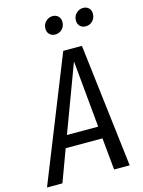

<svg xmlns="http://www.w3.org/2000/svg" viewBox="-157 -959 768 1034"><g transform="rotate(-15 227.0 -442.0)"><path d="M230 -784.2Q210.4 -784.2 198.2 -796.4Q186 -808.6 186 -828.1Q186 -852.1 202.4 -867.9Q218.8 -883.8 240.2 -883.8Q259.8 -883.8 272 -871.6Q284.2 -859.4 284.2 -840.8Q284.2 -815.4 268.3 -799.8Q252.4 -784.2 230 -784.2ZM410.2 -883.8Q430.2 -883.8 442.1 -871.8Q454.1 -859.9 454.1 -840.8Q454.1 -815.9 438.2 -800Q422.4 -784.2 399.9 -784.2Q380.4 -784.2 368.2 -796.4Q356 -808.6 356 -828.1Q356 -852.1 372.3 -867.9Q388.7 -883.8 410.2 -883.8ZM248 -688H352.1L434.1 0H347.2L330.1 -178.2H125L59.1 0H-26.9ZM149.9 -245.1H324.2L289.1 -618.2Z"/></g></svg>

Font: Fira Sans Compressed Book
Style: Italic
Weight: 350
Width: 3
Italic angle: -8°
Designer: Carrois Corporate & Edenspiekermann AG
Foundry: Carrois Corporate GbR & Edenspiekermann AG
Version: Version 4.203;PS 004.203;hotconv 1.0.88;makeotf.lib2.5.64775